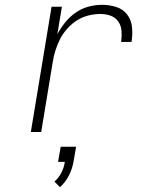

<svg xmlns="http://www.w3.org/2000/svg" viewBox="-20 -548 640 797"><path d="M108 0 194 -520H237L218 -406Q232 -432 251 -455.5Q270 -479 294.5 -496Q319 -513 347.5 -520.5Q376 -528 404 -528Q434 -528 462.5 -519Q491 -510 508 -487.5Q525 -465 528 -435Q531 -405 526 -374H483Q486 -397 484.5 -419Q483 -441 471.5 -458Q460 -475 440 -482.5Q420 -490 397 -490Q373 -490 348 -484Q323 -478 300.5 -464Q278 -450 260 -430Q242 -410 230 -387Q218 -364 210.5 -340Q203 -316 199 -291L151 0ZM229 229 206 206Q224 190 235 168.5Q246 147 249 124H221L232 61H296L285 124Q280 153 266 180.5Q252 208 229 229Z"/></svg>

Font: Iosevka SS04 XLt Ex
Style: Italic
Weight: 200
Width: 7
Italic angle: -9°
Monospace: yes
Designer: Belleve Invis
Foundry: Belleve Invis
Version: Version 19.0.0; ttfautohint (v1.8.4)